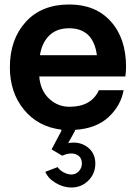

<svg xmlns="http://www.w3.org/2000/svg" viewBox="-20 -575 588 856"><path d="M542 -277Q542 -258 539 -234H155Q160 -172 198.5 -135.5Q237 -99 290 -99Q387 -99 421 -173H531Q519 -104 464 -53Q409 -2 314 4V9L284 63Q334 54 369.5 80.5Q405 107 405 154Q405 199 374 230Q343 261 298 261Q262 261 228 240.5Q194 220 182 191L237 170Q246 184 264 193.5Q282 203 298 203Q318 203 331.5 188.5Q345 174 345 154Q345 124 319.5 113.5Q294 103 257 119L210 91L254 8Q254 7 253.5 5.5Q253 4 253 3Q149 -10 86.5 -86.5Q24 -163 24 -275Q24 -399 94.5 -477Q165 -555 289 -555Q406 -555 474 -479.5Q542 -404 542 -277ZM158 -329H412Q396 -449 288 -449Q233 -449 200 -417Q167 -385 158 -329Z"/></svg>

Font: Oakes Grotesk
Style: Bold
Weight: 600
Designer: Samuel Oakes
Foundry: Samuel Oakes
Version: Version 1.000;PS 001.000;hotconv 1.0.88;makeotf.lib2.5.64775